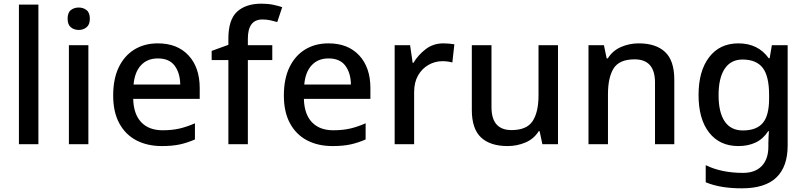

<svg xmlns="http://www.w3.org/2000/svg" viewBox="-20 -785 4390 1045"><path d="M189 0H83V-760H189Z M409 -744Q433 -744 451 -730Q469 -716 469 -683Q469 -651 451 -636.5Q433 -622 409 -622Q383 -622 365.5 -636.5Q348 -651 348 -683Q348 -716 365.5 -730Q383 -744 409 -744ZM461 -539V0H355V-539Z M839 -549Q945 -549 1006 -483.5Q1067 -418 1067 -305V-247H705Q707 -164 748.5 -120Q790 -76 865 -76Q917 -76 957.5 -85.5Q998 -95 1041 -114V-26Q1000 -8 959 1Q918 10 861 10Q782 10 722.5 -21Q663 -52 629.5 -113.5Q596 -175 596 -265Q596 -356 626.5 -419Q657 -482 711.5 -515.5Q766 -549 839 -549ZM839 -467Q782 -467 747.5 -430Q713 -393 707 -325H961Q960 -388 930.5 -427.5Q901 -467 839 -467Z M1462 -458H1329V0H1223V-458H1132V-508L1223 -541V-575Q1223 -678 1270.5 -721.5Q1318 -765 1403 -765Q1438 -765 1467 -759Q1496 -753 1516 -746L1489 -665Q1472 -670 1451.5 -674.5Q1431 -679 1408 -679Q1329 -679 1329 -574V-539H1462Z M1768 -549Q1874 -549 1935 -483.5Q1996 -418 1996 -305V-247H1634Q1636 -164 1677.5 -120Q1719 -76 1794 -76Q1846 -76 1886.5 -85.5Q1927 -95 1970 -114V-26Q1929 -8 1888 1Q1847 10 1790 10Q1711 10 1651.5 -21Q1592 -52 1558.5 -113.5Q1525 -175 1525 -265Q1525 -356 1555.5 -419Q1586 -482 1640.5 -515.5Q1695 -549 1768 -549ZM1768 -467Q1711 -467 1676.5 -430Q1642 -393 1636 -325H1890Q1889 -388 1859.5 -427.5Q1830 -467 1768 -467Z M2394 -549Q2408 -549 2424.5 -547.5Q2441 -546 2453 -544L2442 -445Q2416 -452 2388 -452Q2348 -452 2312.5 -432Q2277 -412 2255.5 -374.5Q2234 -337 2234 -284V0H2128V-539H2212L2226 -443H2230Q2256 -486 2297 -517.5Q2338 -549 2394 -549Z M3017 -539V0H2932L2917 -71H2912Q2886 -29 2840 -9.5Q2794 10 2743 10Q2648 10 2598 -37Q2548 -84 2548 -186V-539H2655V-202Q2655 -77 2764 -77Q2847 -77 2879 -126Q2911 -175 2911 -266V-539Z M3456 -549Q3550 -549 3600 -502Q3650 -455 3650 -351V0H3545V-336Q3545 -462 3434 -462Q3351 -462 3320 -413Q3289 -364 3289 -272V0H3183V-539H3267L3282 -467H3288Q3314 -509 3359.5 -529Q3405 -549 3456 -549Z M3999 -549Q4106 -549 4164 -468H4169L4181 -539H4267V7Q4267 122 4205.5 181Q4144 240 4018 240Q3959 240 3910.5 232Q3862 224 3821 207V114Q3907 156 4024 156Q4090 156 4126 118.5Q4162 81 4162 13V-5Q4162 -18 4163 -39Q4164 -60 4165 -71H4161Q4134 -29 4093 -9.5Q4052 10 3999 10Q3897 10 3839.5 -63.5Q3782 -137 3782 -268Q3782 -398 3839.5 -473.5Q3897 -549 3999 -549ZM4021 -461Q3958 -461 3924.5 -411Q3891 -361 3891 -267Q3891 -173 3924.5 -124Q3958 -75 4023 -75Q4097 -75 4131.5 -115.5Q4166 -156 4166 -248V-268Q4166 -371 4131 -416Q4096 -461 4021 -461Z"/></svg>

Font: Noto Sans Bengali Medium
Style: Regular
Weight: 500
Designer: Jelle Bosma - Monotype Design Team
Foundry: Monotype Imaging Inc.
Version: Version 2.003; ttfautohint (v1.8.4.7-5d5b)